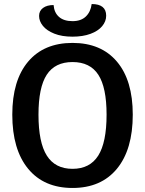

<svg xmlns="http://www.w3.org/2000/svg" viewBox="-20 -923 720 953"><path d="M41 -354Q41 -524 119.5 -617Q198 -710 340 -710Q482 -710 560.5 -617Q639 -524 639 -354Q639 -181 560.5 -85.5Q482 10 340 10Q198 10 119.5 -85.5Q41 -181 41 -354ZM509 -354Q509 -489 468 -552Q427 -615 340 -615Q253 -615 212 -552Q171 -489 171 -354Q171 -216 212.5 -150.5Q254 -85 340 -85Q426 -85 467.5 -150.5Q509 -216 509 -354ZM174 -844Q174 -869 193.5 -883.5Q213 -898 246 -898Q249 -860 273 -839Q297 -818 340 -818Q382 -818 406 -841Q430 -864 435 -903Q507 -903 507 -845Q507 -817 487 -793Q467 -769 429 -755Q391 -741 340 -741Q287 -741 249.5 -756Q212 -771 193 -794.5Q174 -818 174 -844Z"/></svg>

Font: Krub SemiBold
Style: Regular
Weight: 600
Version: Version 1.000; ttfautohint (v1.6)